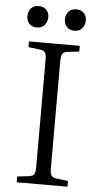

<svg xmlns="http://www.w3.org/2000/svg" viewBox="-60 -928 500 964"><g transform="rotate(5 190.0 -445.5)"><path d="M62 0V-29L122 -36Q141 -39 147 -49Q153 -59 153 -86V-626Q153 -652 146.5 -661.5Q140 -671 120 -674L62 -681V-710H318V-681L257 -674Q240 -672 233.5 -661.5Q227 -651 227 -623V-83Q227 -58 233.5 -48.5Q240 -39 259 -36L318 -29V0ZM284 -783Q260 -783 246 -798Q232 -813 232 -836Q232 -860 246 -875.5Q260 -891 285 -891Q309 -891 323 -877Q337 -863 337 -839Q337 -816 323 -799.5Q309 -783 284 -783ZM95 -783Q70 -783 56.5 -798Q43 -813 43 -836Q43 -860 57 -875.5Q71 -891 95 -891Q120 -891 134 -877Q148 -863 148 -839Q148 -816 134 -799.5Q120 -783 95 -783Z"/></g></svg>

Font: Literata 36pt Light
Style: Regular
Weight: 300
Designer: Latin by Veronika Burian and Jose Scaglione. Greek by Irene Vlachou. Cyrillic by Vera Evstafieva.
Foundry: TypeTogether
Version: Version 3.002